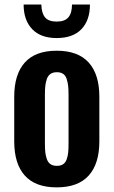

<svg xmlns="http://www.w3.org/2000/svg" viewBox="-20 -808 495 837"><path d="M227.1 -642.1Q157.2 -642.1 120.1 -681.2Q83 -720.2 83 -788.1H160.2Q161.1 -750.5 176.5 -732.2Q191.9 -713.9 227.1 -713.9Q262.7 -713.9 278.3 -732.7Q293.9 -751.5 293.9 -788.1H372.1Q372.1 -719.7 335 -680.9Q297.9 -642.1 227.1 -642.1ZM227.1 8.8Q134.3 8.8 88.1 -42.7Q42 -94.2 42 -191.9V-386.2Q42 -483.9 88.1 -535.4Q134.3 -586.9 227.1 -586.9Q320.3 -586.9 366.7 -535.4Q413.1 -483.9 413.1 -386.2V-191.9Q413.1 -94.2 366.7 -42.7Q320.3 8.8 227.1 8.8ZM228 -85Q244.6 -85 255.1 -92Q265.6 -99.1 270.8 -113.8Q275.9 -128.4 277.3 -143.6Q278.8 -158.7 278.8 -182.1V-395Q278.8 -418.5 277.1 -433.8Q275.4 -449.2 270.5 -464.1Q265.6 -479 255.1 -486.1Q244.6 -493.2 228 -493.2Q210.9 -493.2 200.2 -485.8Q189.5 -478.5 184.3 -463.9Q179.2 -449.2 177.5 -433.8Q175.8 -418.5 175.8 -395V-182.1Q175.8 -159.2 177.5 -144Q179.2 -128.9 184.3 -114.3Q189.5 -99.6 200.2 -92.3Q210.9 -85 228 -85Z"/></svg>

Font: Oswald Medium
Style: Regular
Weight: 500
Designer: Vernon Adams
Foundry: Vernon Adams
Version: Version 4.103